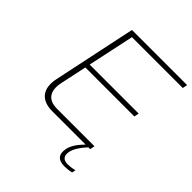

<svg xmlns="http://www.w3.org/2000/svg" viewBox="-230 -810 1130 1130"><g transform="rotate(45 334.5 -245.5)"><path d="M210 -670 101 -153C80 -56 122 0 217 0H494C459 35 437 69 431 99C420 151 442 179 496 179C513 179 534 177 554 172L559 149C540 154 516 157 502 157C464 157 448 137 456 98C462 70 484 35 517 0H532L538 -30H226C151 -30 120 -75 137 -155L172 -320H580L586 -350H178L240 -640H663L669 -670Z"/></g></svg>

Font: LT Wave Text Thin Italic
Style: Regular
Weight: 100
Designer: Daniel Lyons
Version: Version 2.5 (Glyphs App)